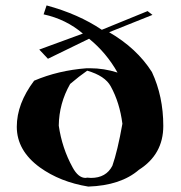

<svg xmlns="http://www.w3.org/2000/svg" viewBox="-20 -742 668 709"><path d="M306 -53Q202 -70 127 -124Q42 -186 42 -274Q42 -359 106 -444Q195 -482 300 -490H312Q364 -490 414 -474Q373 -547 309 -599L157 -525L125 -559L286 -618Q224 -671 141 -689L152 -722Q270 -690 356 -632L525 -701L543 -687L383 -623Q485 -564 541 -476Q583 -386 583 -277Q583 -172 493 -115Q426 -57 306 -53ZM316 -85Q372 -85 395 -130Q414 -184 432 -285Q422 -363 389 -423Q368 -462 302 -481Q273 -461 239 -432Q198 -360 197 -278Q209 -195 248 -124Q269 -85 296 -85L302 -86Z"/></svg>

Font: Xiangcui Kesong Xiangcui Kesong
Style: Regular
Weight: 400
Version: Version 1.501;March 28, 2024;FontCreator 14.0.0.2814 64-bit